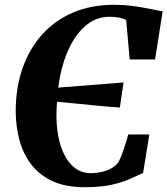

<svg xmlns="http://www.w3.org/2000/svg" viewBox="-20 -772 698 801"><path d="M333 9Q252.5 9 197.5 -17Q142.5 -43 109 -87.8Q75.5 -132.5 60.8 -189Q46 -245.5 45.5 -306.5Q45.5 -405.5 74 -487.2Q102.5 -569 156 -628.2Q209.5 -687.5 285 -719.8Q360.5 -752 455 -752Q489 -752 518.8 -748.8Q548.5 -745.5 573.8 -741Q599 -736.5 620 -732Q641 -727.5 658.5 -724.5L627 -524H521L506.5 -688Q494.5 -695 476.8 -698.5Q459 -702 437.5 -702Q391.5 -702 354.8 -677.8Q318 -653.5 291 -611.8Q264 -570 247 -517Q230 -464 223 -406.5L495.5 -428L480 -323.5Q460 -324.5 429.2 -327.2Q398.5 -330 362.2 -333.5Q326 -337 288.5 -340.8Q251 -344.5 218 -347.5Q216.5 -333 216 -318Q215.5 -303 215.5 -288Q215.5 -244.5 223.5 -202.2Q231.5 -160 248.8 -125.5Q266 -91 293.8 -70.2Q321.5 -49.5 361 -49.5Q376.5 -49.5 397 -53.2Q417.5 -57 437.5 -66.2Q457.5 -75.5 472 -92.5Q477.5 -101 483.5 -115.2Q489.5 -129.5 495.2 -146.2Q501 -163 506.2 -180Q511.5 -197 515 -211H603L577 -50.5Q557 -42 527 -27.8Q497 -13.5 450.2 -2.2Q403.5 9 333 9Z"/></svg>

Font: Merriweather 60pt ExtraBold
Style: Italic
Weight: 800
Italic angle: -7.8°
Version: Version 2.101